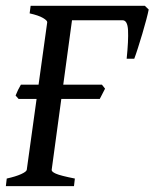

<svg xmlns="http://www.w3.org/2000/svg" viewBox="-21 -635 527 655"><path d="M231.4 0H-1L2 -25.9Q32.7 -32.7 51 -41Q69.3 -49.3 70.3 -55.7L140.1 -559.1Q140.6 -564.9 125.7 -573.7Q110.8 -582.5 80.1 -589.4L83.5 -615.2H297.4L293.9 -589.4Q262.7 -585.9 244.4 -581.1Q226.1 -576.2 225.1 -569.3L155.3 -55.7Q154.3 -49.3 169.7 -42.5Q185.1 -35.6 234.4 -25.9ZM486.3 -602.5Q483.9 -589.8 478 -567.6Q472.2 -545.4 464.6 -520Q457 -494.6 449.7 -471.7Q442.4 -448.7 437 -434.6H411.1Q417.5 -497.1 415.8 -531.5Q414.1 -565.9 397 -565.9H203.1L222.2 -615.2H473.1ZM337.4 -332.5 319.3 -297.4H42.5L32.2 -309.1Q39.6 -328.1 50.3 -346.2H326.7Z"/></svg>

Font: Gentium Book Plus
Style: Italic
Weight: 400
Italic angle: -8°
Designer: Victor Gaultney, Annie Olsen, Iska Routamaa, Becca Hirsbrunner
Foundry: SIL International
Version: Version 6.101